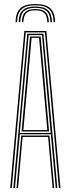

<svg xmlns="http://www.w3.org/2000/svg" viewBox="-20 -958 360 978"><path d="M32 0 104 -800H216L288 0H280L209 -793H111L40 0ZM64 0 88 -267.5H232L256 0H248L225 -260.5H95L72 0ZM48 0 119 -786H201L272 0H264L239 -274H81L56 0ZM81 -281H238L218 -506.8L194 -779H126L101.5 -506.8ZM90 -288.5 109.5 -506.8 133 -772H187L210.5 -506.8L230 -288.5ZM99 -295.5H221L202.2 -506.8L179 -765H141L118 -506.8ZM160 -937.5Q212.8 -937.5 236.1 -916Q259.5 -894.5 261 -845H253Q251.8 -891.2 230.1 -911.1Q208.5 -931 160 -931Q111.8 -931 90 -911.1Q68.2 -891.2 67 -845H59Q60.5 -894.5 83.9 -916Q107.2 -937.5 160 -937.5ZM160 -924.8Q204.2 -924.8 224 -906.2Q243.8 -887.8 245 -845H237Q236 -884.2 218.1 -901.2Q200.2 -918.2 160 -918.2Q120 -918.2 102.1 -901.2Q84.2 -884.2 83 -845H75Q76.2 -887.8 96 -906.2Q115.8 -924.8 160 -924.8ZM160 -912Q195.8 -912 211.9 -896.4Q228 -880.8 229 -845H221Q220 -877.5 205.9 -891.5Q191.8 -905.5 160 -905.5Q128.2 -905.5 114.1 -891.5Q100 -877.5 99 -845H91Q92.2 -880.8 108.2 -896.4Q124.2 -912 160 -912Z"/></svg>

Font: Big Shoulders Inline Text SC Thin
Style: Regular
Weight: 100
Designer: Patric King
Foundry: XO Type Co
Version: Version 2.002